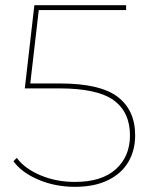

<svg xmlns="http://www.w3.org/2000/svg" viewBox="-20 -720 588 743"><path d="M270 3Q194 3 129 -24.5Q64 -52 32 -96L45 -109Q75 -68 136 -42Q197 -16 270 -16Q374 -16 428.5 -65.5Q483 -115 483 -196Q483 -286 420 -332Q357 -378 208 -378H76L113 -700H468V-681H124L131 -689L96 -387L90 -397H212Q367 -397 435 -345.5Q503 -294 503 -196Q503 -138 476.5 -93Q450 -48 397.5 -22.5Q345 3 270 3Z"/></svg>

Font: Montserrat
Style: Regular
Weight: 400
Designer: Julieta Ulanovsky
Foundry: Julieta Ulanovsky
Version: Version 8.000